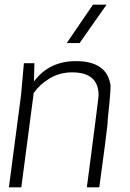

<svg xmlns="http://www.w3.org/2000/svg" viewBox="-20 -800 555 820"><path d="M404 0H351Q401 -381 401 -393Q401 -491 288 -491Q236 -491 193.5 -466Q151 -441 124 -403L71 0H18L70 -395L82 -530H127L125 -452Q190 -539 304 -539Q436 -539 452 -437V-429Q452 -396 438 -269L442 -293Q433 -209 404 0ZM320 -616H265L377 -780H435Z"/></svg>

Font: Tanohe Sans Light
Style: Italic
Weight: 300
Designer: Village Type and Design LLC & Cristiano Sobral
Foundry: Cooper Hewitt Smithsonian Design Museum
Version: Version 1.00;September 29, 2021;FontCreator 13.0.0.2655 64-b